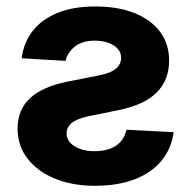

<svg xmlns="http://www.w3.org/2000/svg" viewBox="-20 -573 602 603"><path d="M47.9 -390Q54.6 -440.2 83.3 -476.6Q112.1 -513 161.6 -532.9Q211 -552.7 279.9 -552.7Q349.8 -552.7 401.7 -532.2Q453.6 -511.6 482.4 -473.6Q511.1 -435.6 511.1 -382.8Q511.1 -321.7 472.3 -282.7Q433.4 -243.7 353.3 -227.3L259 -208.2Q223.2 -200.8 206.2 -187.5Q189.1 -174.2 189.1 -153.3Q189.1 -129.5 213.7 -113.9Q238.4 -98.2 277.7 -98.2Q318.4 -98.2 344.2 -115.4Q370 -132.5 377.1 -165.6L525.4 -157.8Q518.3 -105.9 487.1 -68.1Q455.9 -30.4 403.1 -9.9Q350.3 10.5 277.9 10.5Q207.4 10.5 152.5 -12Q97.7 -34.5 66.4 -75Q35.2 -115.4 35.2 -169.3Q35.2 -228.3 74.3 -264.6Q113.4 -301 192.6 -316.8L291.8 -336.3Q329.6 -344.2 345 -358.1Q360.4 -372 360.4 -391.8Q360.4 -415.9 336.5 -430.6Q312.7 -445.3 277.5 -445.3Q238.2 -445.3 214.9 -426.6Q191.7 -407.9 185.7 -381.8Z"/></svg>

Font: Inter V
Style: 
Weight: 400
Designer: Rasmus Andersson
Foundry: rsms
Version: Version 4.000;git-a3f224843